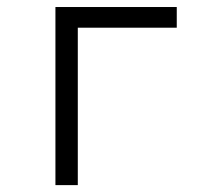

<svg xmlns="http://www.w3.org/2000/svg" viewBox="-20 -538 626 558"><path d="M141.1 0V-517.6H493.7V-457.5H206.1V0Z"/></svg>

Font: Cascadia Mono PL Light
Style: Regular
Weight: 300
Monospace: yes
Designer: Aaron Bell
Foundry: Saja Typeworks
Version: Version 2404.023; ttfautohint (v1.8.4)